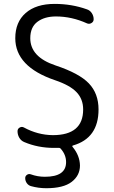

<svg xmlns="http://www.w3.org/2000/svg" viewBox="-20 -783 593 1000"><path d="M264.6 -762.7Q353.5 -762.7 432.6 -734.4Q448.2 -729.5 458 -714.8Q467.8 -700.2 467.8 -682.6Q467.8 -669.9 456.5 -663.1Q445.3 -656.2 433.6 -661.1Q353.5 -697.3 271.5 -697.3Q211.9 -697.3 174.8 -669.4Q137.7 -641.6 137.7 -584Q137.7 -486.3 268.6 -442.4Q392.6 -401.4 442.9 -348.6Q493.2 -295.9 493.2 -212.9Q493.2 -63.5 360.4 -25.4Q353.5 -23.4 358.4 -17.6Q395.5 27.3 396.5 79.1Q396.5 130.9 353.5 164.1Q310.5 197.3 220.7 197.3Q180.7 197.3 141.6 186.5Q127.9 182.6 119.6 170.9Q111.3 159.2 111.3 144.5Q111.3 133.8 120.6 127.4Q129.9 121.1 140.6 125Q175.8 137.7 213.9 137.7Q324.2 137.7 324.2 61.5Q324.2 23.4 296.9 -7.8Q292 -13.7 285.2 -12.7Q275.4 -12.7 260.7 -12.7Q177.7 -12.7 106.4 -43Q89.8 -49.8 80.6 -65.4Q71.3 -81.1 71.3 -99.6Q71.3 -112.3 82.5 -118.7Q93.8 -125 104.5 -119.1Q175.8 -80.1 254.9 -79.1Q413.1 -79.1 413.1 -212.9Q413.1 -266.6 378.9 -302.7Q344.7 -338.9 266.6 -365.2Q59.6 -435.5 59.6 -584Q59.6 -668 113.8 -715.3Q168 -762.7 264.6 -762.7Z"/></svg>

Font: Gen Jyuu Gothic P Normal
Style: Regular
Weight: 300
Designer: [Source Han Sans]
Ryoko NISHIZUKA  (kana & ideographs); Paul D. Hunt (Latin, Greek & Cyrillic); Wenlong ZHANG  (bopomofo
Version: Version 1.002.20150607